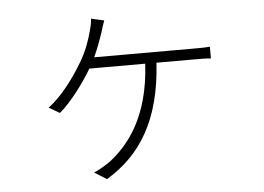

<svg xmlns="http://www.w3.org/2000/svg" viewBox="-49 -665 1098 798"><g transform="rotate(-5 500.0 -266.0)"><path d="M613 -395H775C794 -395 818 -395 840 -393V-442C819 -440 795 -440 775 -440H357C373 -474 387 -513 397 -543C402 -560 405 -571 412 -589L358 -601C357 -582 353 -568 349 -552C339 -514 322 -465 296 -423C265 -371 211 -292 150 -248L195 -222C238 -257 296 -332 333 -395H566C554 -172 461 -62 385 -3C368 10 333 30 315 37L366 69C508 -16 598 -154 613 -395Z"/></g></svg>

Font: Glow Sans SC Normal Light
Style: Regular
Weight: 300
Designer: Ryoko NISHIZUKA (kana, bopomofo & ideographs); Paul D. Hunt (Latin, Greek & Cyrillic); Sandoll Communications, Soo-young
Version: Version 0.93